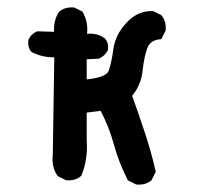

<svg xmlns="http://www.w3.org/2000/svg" viewBox="-20 -492 540 520"><path d="M348.1 7.3 328.6 -2.4 326.7 -3.4 325.7 -4.9Q302.2 -50.8 288.1 -101.6Q275.4 -148.9 252.4 -191.9L214.8 -187V-114.3Q218.8 -61.5 200.7 -17.1L200.2 -16.1L199.2 -15.1Q191.4 -8.3 181.4 -5.6Q171.4 -2.9 159.7 -3.9H158.7L157.7 -4.4L138.2 -14.2L136.7 -15.1L135.7 -16.1Q119.1 -39.1 123 -73.7L127 -336.9Q123.5 -336.4 120.4 -336.7Q117.2 -336.9 114 -337.2Q110.8 -337.4 107.7 -337.9Q104.5 -338.4 101.3 -338.9Q98.1 -339.4 95 -340.1Q91.8 -340.8 88.9 -341.8Q85.9 -342.8 83 -343.8Q80.1 -344.7 77.1 -345.9Q74.2 -347.2 71.3 -348.4Q68.4 -349.6 65.4 -351.1L64.5 -352.1L64 -353Q60.5 -356.9 58.8 -361.6Q57.1 -366.2 56.6 -371.6Q56.2 -377 56.6 -382.3V-383.3L57.1 -384.3Q60.5 -392.1 66.2 -397.7Q71.8 -403.3 79.6 -406.7L81.1 -407.2H82L126.5 -405.8Q124.5 -436.5 139.6 -459.5L140.1 -460L140.6 -460.4Q148.4 -467.3 158.4 -470Q168.5 -472.7 180.2 -471.7H181.2L182.1 -471.2L201.7 -461.4L203.6 -460.4L204.1 -459Q219.2 -433.1 215.8 -400.4Q224.6 -401.4 232.9 -400.4Q241.2 -399.4 248.8 -396.5Q256.3 -393.6 263.2 -388.7L263.7 -388.2L264.2 -387.7Q274.9 -376 272.5 -357.9V-356.4L272 -356Q264.2 -340.3 248.5 -333.5L247.6 -333H246.6L214.8 -331.5V-276.9Q242.2 -279.8 256.8 -285.9Q271.5 -292 274.4 -300.3Q282.2 -322.8 287.1 -359.4Q289.6 -378.4 298.6 -396.5Q307.6 -414.6 322.8 -430.7Q354 -463.9 394 -461.9H395L396 -461.4L415.5 -451.7L417 -451.2L417.5 -450.2Q430.7 -434.6 428.7 -410.6V-409.7L428.2 -408.7L418.5 -389.2L417 -386.2L413.6 -385.7Q387.2 -383.3 378.9 -361.8Q370.1 -337.4 366.2 -300.3Q362.3 -262.2 337.9 -232.4Q356.4 -181.2 372.6 -131.8Q389.6 -80.6 401.4 -28.8L401.9 -26.4L400.9 -24.9L391.1 -5.4L390.6 -3.9L389.6 -3.4Q374 9.8 350.1 7.8H349.1Z"/></svg>

Font: NaikaiFont
Style: SemiBold
Weight: 600
Version: Version 1.89